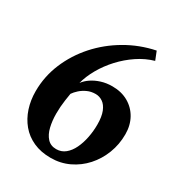

<svg xmlns="http://www.w3.org/2000/svg" viewBox="-182 -886 952 1022"><g transform="rotate(30 294.0 -375.5)"><path d="M279.5 13.5Q219 13.5 172.8 -7.5Q126.5 -28.5 95.8 -65.5Q65 -102.5 49.2 -151Q33.5 -199.5 33.5 -254Q33.5 -344.5 68.2 -427.8Q103 -511 164.2 -579.8Q225.5 -648.5 307.2 -696.2Q389 -744 483.5 -763.5L504 -712Q451.5 -697 404.2 -665.2Q357 -633.5 318.2 -591.5Q279.5 -549.5 252.5 -502.2Q225.5 -455 213.5 -408.5Q228 -428.5 251.8 -444.8Q275.5 -461 307 -471Q338.5 -481 375 -481Q431 -481 473 -457Q515 -433 538.5 -390.8Q562 -348.5 562 -293.5Q562 -231.5 540.5 -176Q519 -120.5 480.8 -78Q442.5 -35.5 391 -11Q339.5 13.5 279.5 13.5ZM282 -41.5Q313.5 -41.5 337 -60.8Q360.5 -80 376 -112.5Q391.5 -145 399.2 -184.2Q407 -223.5 407 -264Q407 -313 394.8 -343.2Q382.5 -373.5 362.2 -387.2Q342 -401 318.5 -401Q290.5 -401 267.8 -390.5Q245 -380 228 -364.8Q211 -349.5 201 -334.5Q197 -310.5 194 -289.5Q191 -268.5 189.5 -248.2Q188 -228 188 -206Q188 -162 197 -124.5Q206 -87 226.8 -64.2Q247.5 -41.5 282 -41.5Z"/></g></svg>

Font: Merriweather 48pt ExtraBold
Style: Italic
Weight: 800
Italic angle: -7.8°
Version: Version 2.101